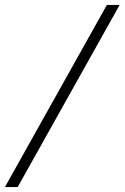

<svg xmlns="http://www.w3.org/2000/svg" viewBox="-71 -741 508 783"><path d="M365 -721H417L1 22H-51Z"/></svg>

Font: Fahkwang
Style: Italic
Weight: 400
Italic angle: -10°
Version: Version 1.000; ttfautohint (v1.6)